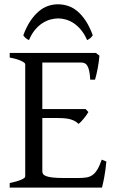

<svg xmlns="http://www.w3.org/2000/svg" viewBox="-20 -857 536 877"><path d="M465.8 -119.1Q461.9 -77.1 455.8 -45.7Q449.7 -14.2 445.8 0H24.4V-21Q57.6 -27.8 76.4 -35.9Q95.2 -43.9 95.2 -50.8V-564Q95.2 -569.8 77.4 -578.6Q59.6 -587.4 24.4 -594.2V-615.2H418L434.1 -603Q433.1 -590.3 431.2 -575.2Q429.2 -560.1 426.3 -544.9Q423.3 -529.8 420.2 -516.1Q417 -502.4 414.1 -493.2H392.1Q391.1 -515.6 387.9 -530.8Q384.8 -545.9 379.9 -554.9Q375 -564 367.9 -567.6Q360.8 -571.3 352.1 -571.3H173.3V-358.9H371.1L383.8 -345.2Q379.9 -338.4 374.3 -330.6Q368.7 -322.8 362.5 -315.2Q356.4 -307.6 350.3 -301.3Q344.2 -294.9 338.9 -291Q331.5 -298.3 323 -303.2Q314.5 -308.1 303.5 -311.5Q292.5 -314.9 277.6 -316.4Q262.7 -317.9 242.2 -317.9H173.3V-75.2Q173.3 -67.9 176.8 -62.3Q180.2 -56.6 190.9 -52.5Q201.7 -48.3 221.2 -46.1Q240.7 -43.9 272.9 -43.9H335.9Q358.4 -43.9 374.3 -46.4Q390.1 -48.8 402.3 -57.4Q414.6 -65.9 424.6 -82.5Q434.6 -99.1 444.8 -127.9ZM86.4 -695.8Q101.1 -735.4 119.4 -762.2Q137.7 -789.1 158 -805.9Q178.2 -822.8 200.2 -830.1Q222.2 -837.4 244.1 -837.4Q268.1 -837.4 290.5 -830.1Q313 -822.8 333.3 -805.9Q353.5 -789.1 371.3 -762.2Q389.2 -735.4 403.8 -695.8Q397.9 -687 392.1 -682.4Q386.2 -677.7 377.9 -673.8Q365.7 -701.7 349.9 -720.7Q334 -739.7 316.4 -751.2Q298.8 -762.7 280.5 -767.8Q262.2 -772.9 246.1 -772.9Q229 -772.9 210.2 -767.8Q191.4 -762.7 173.6 -751.2Q155.8 -739.7 139.9 -720.7Q124 -701.7 112.3 -673.8Q104 -677.7 98.1 -682.4Q92.3 -687 86.4 -695.8Z"/></svg>

Font: Noto Serif Devanagari
Style: Regular
Weight: 400
Designer: Monotype Design Team
Foundry: Monotype Imaging Inc.
Version: Version 1.01